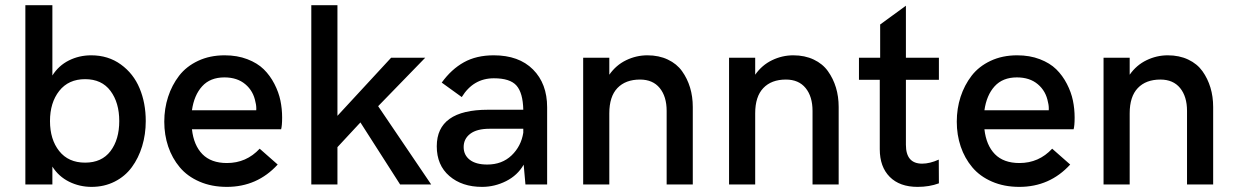

<svg xmlns="http://www.w3.org/2000/svg" viewBox="-20 -710 4752 739"><path d="M332.5 9.3Q286.1 9.3 245.8 -10.7Q205.6 -30.8 181.6 -68.8V0H77.6V-689.9H181.6V-419.4Q205.6 -457.5 245.1 -477.3Q284.7 -497.1 331.1 -497.1Q396.5 -497.1 445.1 -461.9Q493.7 -426.8 517.3 -370.1Q541 -313.5 541 -244.1Q541 -192.9 527.1 -147.2Q513.2 -101.6 487.3 -66.4Q461.4 -31.2 421.4 -11Q381.3 9.3 332.5 9.3ZM307.6 -84Q371.6 -84 405.3 -128.4Q439 -172.9 439 -244.1Q439 -314.9 405.3 -360.1Q371.6 -405.3 307.6 -405.3Q243.7 -405.3 208 -360.1Q172.4 -314.9 172.4 -244.1Q172.4 -173.3 207.8 -128.7Q243.2 -84 307.6 -84Z M853 9.3Q794.4 9.3 747.8 -11Q701.2 -31.2 671.9 -66.2Q642.6 -101.1 627.4 -146Q612.3 -190.9 612.3 -241.7Q612.3 -292 627 -337.2Q641.6 -382.3 669.4 -418.5Q697.3 -454.6 742.4 -475.8Q787.6 -497.1 844.7 -497.1Q893.1 -497.1 931.9 -482.2Q970.7 -467.3 995.1 -443.4Q1019.5 -419.4 1036.1 -387.2Q1052.7 -355 1059.3 -323Q1065.9 -291 1065.9 -257.8Q1065.9 -226.1 1062 -212.4H718.8Q725.6 -150.9 759 -116.7Q792.5 -82.5 853.5 -82.5Q928.2 -82.5 979.5 -137.7L1048.8 -76.7Q970.2 9.3 853 9.3ZM718.8 -285.6H966.3Q967.3 -301.8 963.4 -316.4Q955.6 -359.4 924.3 -385.7Q893.1 -412.1 843.8 -412.1Q789.1 -412.1 758.1 -377.9Q727.1 -343.8 718.8 -285.6Z M1178.2 0V-689.9H1278.8V-264.2L1485.4 -487.8H1616.7L1435.5 -301.3L1639.6 0H1520L1367.2 -238.8L1278.8 -143.6V0Z M1880.4 -497.1Q1977.1 -497.1 2031.5 -442.6Q2085.9 -388.2 2085.9 -296.9V0H2002.4L1995.6 -76.2Q1972.2 -35.2 1928 -12.9Q1883.8 9.3 1835.4 9.3Q1758.3 9.3 1709.7 -32.5Q1661.1 -74.2 1661.1 -147Q1661.1 -287.6 1858.4 -287.6H1994.1Q1992.7 -352.5 1968 -380.6Q1943.4 -408.7 1880.9 -408.7Q1801.8 -408.7 1757.3 -336.4L1680.2 -392.1Q1717.3 -443.4 1765.4 -470.2Q1813.5 -497.1 1880.4 -497.1ZM1855.5 -76.7Q1912.1 -76.7 1949 -111.8Q1985.8 -147 1994.1 -199.2V-214.4H1864.3Q1815.4 -214.4 1790 -195.1Q1764.6 -175.8 1764.6 -144Q1764.6 -113.3 1788.1 -95Q1811.5 -76.7 1855.5 -76.7Z M2224.6 0V-487.8H2325.2V-422.4Q2351.1 -459.5 2390.1 -478.3Q2429.2 -497.1 2471.7 -497.1Q2516.1 -497.1 2550.5 -480.7Q2585 -464.4 2605.2 -436Q2625.5 -407.7 2636 -373Q2646.5 -338.4 2646.5 -298.3V0H2545.9V-283.2Q2545.9 -338.4 2519.3 -371.1Q2492.7 -403.8 2443.4 -403.8Q2387.7 -403.8 2356.4 -371.1Q2325.2 -338.4 2325.2 -273.9V0Z M2786.1 0V-487.8H2886.7V-422.4Q2912.6 -459.5 2951.7 -478.3Q2990.7 -497.1 3033.2 -497.1Q3077.6 -497.1 3112.1 -480.7Q3146.5 -464.4 3166.7 -436Q3187 -407.7 3197.5 -373Q3208 -338.4 3208 -298.3V0H3107.4V-283.2Q3107.4 -338.4 3080.8 -371.1Q3054.2 -403.8 3004.9 -403.8Q2949.2 -403.8 2918 -371.1Q2886.7 -338.4 2886.7 -273.9V0Z M3511.7 9.3Q3442.9 9.3 3404.5 -29.3Q3366.2 -67.9 3366.2 -135.7V-402.8H3286.1V-487.8H3367.7V-615.7L3466.8 -688V-487.8H3593.8V-402.8H3466.8V-152.8Q3466.8 -80.1 3529.3 -80.1Q3558.6 -80.1 3593.3 -95.7L3593.8 -4.4Q3557.1 9.3 3511.7 9.3Z M3903.3 9.3Q3844.7 9.3 3798.1 -11Q3751.5 -31.2 3722.2 -66.2Q3692.9 -101.1 3677.7 -146Q3662.6 -190.9 3662.6 -241.7Q3662.6 -292 3677.2 -337.2Q3691.9 -382.3 3719.7 -418.5Q3747.6 -454.6 3792.7 -475.8Q3837.9 -497.1 3895 -497.1Q3943.4 -497.1 3982.2 -482.2Q4021 -467.3 4045.4 -443.4Q4069.8 -419.4 4086.4 -387.2Q4103 -355 4109.6 -323Q4116.2 -291 4116.2 -257.8Q4116.2 -226.1 4112.3 -212.4H3769Q3775.9 -150.9 3809.3 -116.7Q3842.8 -82.5 3903.8 -82.5Q3978.5 -82.5 4029.8 -137.7L4099.1 -76.7Q4020.5 9.3 3903.3 9.3ZM3769 -285.6H4016.6Q4017.6 -301.8 4013.7 -316.4Q4005.9 -359.4 3974.6 -385.7Q3943.4 -412.1 3894 -412.1Q3839.4 -412.1 3808.3 -377.9Q3777.3 -343.8 3769 -285.6Z M4227.5 0V-487.8H4328.1V-422.4Q4354 -459.5 4393.1 -478.3Q4432.1 -497.1 4474.6 -497.1Q4519 -497.1 4553.5 -480.7Q4587.9 -464.4 4608.2 -436Q4628.4 -407.7 4638.9 -373Q4649.4 -338.4 4649.4 -298.3V0H4548.8V-283.2Q4548.8 -338.4 4522.2 -371.1Q4495.6 -403.8 4446.3 -403.8Q4390.6 -403.8 4359.4 -371.1Q4328.1 -338.4 4328.1 -273.9V0Z"/></svg>

Font: HK Grotesk SemiBold Legacy
Style: Regular
Weight: 600
Designer: Alfredo Marco Pradil
Foundry: Hanken Design Co.
Version: Version 2.022;PS 002.022;hotconv 1.0.88;makeotf.lib2.5.64775